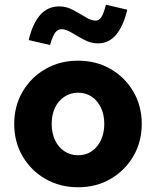

<svg xmlns="http://www.w3.org/2000/svg" viewBox="-20 -780 658 810"><path d="M309.5 10Q233 10 172 -25Q111 -60 75.5 -120.5Q40 -181 40 -257Q40 -333 75.5 -393.5Q111 -454 171.9 -489Q232.8 -524 309 -524Q386 -524 446.5 -489Q507 -454 542.5 -393.7Q578 -333.4 578 -257Q578 -181.2 542.5 -120.8Q507 -60.5 446.5 -25.2Q386 10 309.5 10ZM309.4 -125Q342 -125 367 -142Q392 -159 406 -189.2Q420 -219.4 420 -257Q420 -296 406 -325.5Q392 -355 367 -372Q342 -389 309.4 -389Q277.4 -389 251.7 -372Q226 -355 212 -325.5Q198 -296 198 -257.5Q198 -219 212 -189Q226 -159 251.7 -142Q277.4 -125 309.4 -125ZM191 -590 101 -611Q118 -682 150 -717.5Q182 -753 230 -753Q260 -753 288 -738Q316 -723 340.5 -708Q365 -693 383 -693Q398 -693 407.5 -707.5Q417 -722 427 -760L517 -739Q500 -669 469.5 -633Q439 -597 393 -597Q364 -597 335.5 -612Q307 -627 282.5 -642Q258 -657 240 -657Q224 -657 213 -642.5Q202 -628 191 -590Z"/></svg>

Font: Red Hat Text VF
Style: Regular
Weight: 300
Designer: Pentagram, MCKL
Foundry: Pentagram, MCKL
Version: Version 1.023